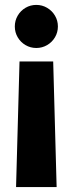

<svg xmlns="http://www.w3.org/2000/svg" viewBox="-20 -547 292 771"><path d="M58.4 -300.3H193.6L207.4 204.1H44.5ZM39.5 -440.6Q39.5 -464.4 51.1 -484.2Q62.7 -504.1 82.5 -515.7Q102.2 -527.3 125.8 -527.3Q149.3 -527.3 169.2 -515.6Q189.1 -503.9 200.8 -484.1Q212.5 -464.4 212.5 -440.6Q212.5 -417.1 200.8 -397.3Q189.1 -377.5 169.2 -365.9Q149.3 -354.3 125.8 -354.3Q102.2 -354.3 82.5 -365.9Q62.7 -377.5 51.1 -397.3Q39.5 -417.1 39.5 -440.6Z"/></svg>

Font: Intratopia Thin
Style: Regular
Weight: 100
Designer: Rasmus Andersson
Foundry: rsms
Version: Version 3.000;Glyphs 3.2.3 (3260)